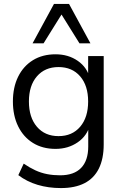

<svg xmlns="http://www.w3.org/2000/svg" viewBox="-20 -773 626 982"><path d="M291.4 188.9Q227.7 188.9 172.4 172.4Q117.1 155.8 73.7 122.8L101.2 63.9Q131.4 84.5 160.8 98.1Q190.2 111.6 221.4 117.6Q252.6 123.6 287.2 123.6Q358.5 123.6 394.9 85.8Q431.3 48 431.3 -23.9V-136.7H440.8Q426.4 -78.8 377.5 -45.2Q328.7 -11.5 264 -11.5Q197.4 -11.5 148.4 -42Q99.4 -72.5 72.7 -127.2Q46 -181.9 46 -253.9Q46 -326.3 72.7 -380.6Q99.4 -434.8 148.4 -465.1Q197.4 -495.3 264 -495.3Q329.7 -495.3 378 -461.6Q426.4 -427.9 440.4 -370.5H430.8V-486.3H510.4V-34.7Q510.4 39 485.6 89.1Q460.7 139.1 412.1 164Q363.5 188.9 291.4 188.9ZM279.4 -76.8Q349.1 -76.8 390 -124.7Q430.8 -172.7 430.8 -253.9Q430.8 -335.1 390 -382.5Q349.1 -430 279.4 -430Q209.7 -430 168.8 -382.5Q127.9 -335.1 127.9 -253.9Q127.9 -172.7 168.8 -124.7Q209.7 -76.8 279.4 -76.8ZM146.5 -551.3 256 -752.8H333.1L442.6 -551.3H386.5L294.6 -698.7L202.7 -551.3Z"/></svg>

Font: Nunito Sans 12pt ExtraLight
Style: Regular
Weight: 200
Designer: Vernon Adams
Foundry: Vernon Adams
Version: Version 3.101;gftools[0.9.27]